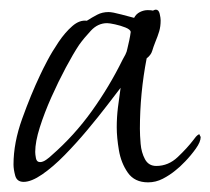

<svg xmlns="http://www.w3.org/2000/svg" viewBox="-20 -371 436 398"><path d="M287 7Q259 7 245 -13Q231 -33 226.5 -59.5Q222 -86 222 -107Q222 -128 224.5 -148.5Q227 -169 230 -189Q220 -176 202 -152.5Q184 -129 161 -101.5Q138 -74 114 -49.5Q90 -25 67.5 -9.5Q45 6 29 6Q15 6 11.5 -7Q8 -20 8 -30Q8 -75 26 -125Q44 -175 63 -215Q68 -226 78 -245Q88 -264 101.5 -284Q115 -304 130 -317Q145 -330 160 -328Q171 -335 181.5 -340.5Q192 -346 205 -346Q213 -346 231.5 -341Q250 -336 258 -334Q262 -342 270 -346Q278 -350 286 -350Q294 -350 297 -349Q301 -351 303 -351Q309 -351 311 -342.5Q313 -334 313 -329Q313 -316 310 -306Q307 -296 302 -284Q298 -274 295.5 -265.5Q293 -257 284 -250Q277 -214 273.5 -177.5Q270 -141 270 -104Q270 -91 271.5 -73Q273 -55 280.5 -41Q288 -27 304 -27Q329 -27 348.5 -45.5Q368 -64 381 -81Q383 -84 386 -87.5Q389 -91 393 -93L396 -87Q396 -77 386 -63Q376 -49 364 -36.5Q352 -24 344 -18Q332 -8 317.5 -0.5Q303 7 287 7ZM63 -35Q69 -35 76 -40Q83 -45 87 -49Q134 -90 170.5 -141Q207 -192 234 -247Q237 -252 240 -258Q243 -264 244 -270Q246 -278 248 -287.5Q250 -297 251 -305Q250 -310 240 -314Q230 -318 218.5 -320.5Q207 -323 202 -323Q183 -323 168.5 -307.5Q154 -292 144 -278Q132 -260 116.5 -231Q101 -202 86.5 -169.5Q72 -137 62.5 -107Q53 -77 53 -56Q53 -51 54.5 -43Q56 -35 63 -35Z"/></svg>

Font: Moon Dance
Style: Regular
Weight: 400
Designer: Robert E. Leuschke
Foundry: Robert E. Leuschke
Version: Version 1.010; ttfautohint (v1.8.3)